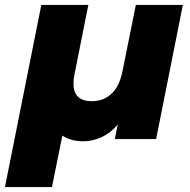

<svg xmlns="http://www.w3.org/2000/svg" viewBox="-51 -562 766 776"><path d="M688 -542 580 0H413L425 -59Q397 -25 360.5 -8Q324 9 286 9Q235 9 201 -14L159 194H-31L116 -542H306L250 -261Q246 -242 246 -224Q246 -153 320 -153Q368 -153 400 -183.5Q432 -214 444 -274L498 -542Z"/></svg>

Font: Idrija
Style: Italic
Weight: 800
Italic angle: -11.3°
Designer: Julieta Ulanovsky
Foundry: Julieta Ulanovsky
Version: Version 7.200